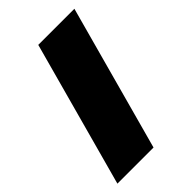

<svg xmlns="http://www.w3.org/2000/svg" viewBox="-203 -742 839 839"><g transform="rotate(-45 217.0 -322.5)"><path d="M196.2 -659.2 12 14.1H235.2L419.4 -659.2Z"/></g></svg>

Font: JUMBOTRON
Style: Regular
Weight: 400
Designer: Ian Langley
Foundry: Ian Langley
Version: Version 1.005;Fontself Maker 3.5.8